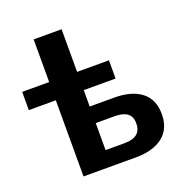

<svg xmlns="http://www.w3.org/2000/svg" viewBox="-132 -852 924 969"><g transform="rotate(-20 330.5 -368.0)"><path d="M153 0V-409H8V-507H153V-736H303V-507H474V-409H303V-321H434Q528 -321 580 -280.5Q632 -240 632 -161Q632 -82 579.5 -41Q527 0 434 0ZM303 -87H406Q495 -87 495 -161Q495 -198 472 -215Q449 -232 406 -232H303Z"/></g></svg>

Font: Mulish ExtraBold
Style: Regular
Weight: 800
Designer: Vernon Adams
Foundry: Vernon Adams
Version: Version 3.603; ttfautohint (v1.8.3)